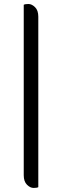

<svg xmlns="http://www.w3.org/2000/svg" viewBox="-20 -801 308 952"><path d="M169.9 127Q163.1 130.9 146.5 130.9Q129.9 130.9 113.8 115Q97.7 99.1 97.7 67.9V-777.3Q104.5 -781.2 121.1 -781.2Q137.7 -781.2 153.8 -765.4Q169.9 -749.5 169.9 -718.3Z"/></svg>

Font: Rye
Style: Regular
Weight: 400
Designer: Nicole Fally
Foundry: Nicole Fally
Version: Version 1.001